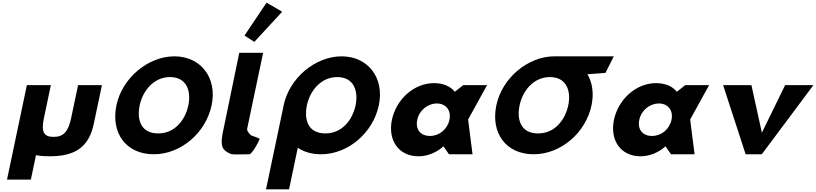

<svg xmlns="http://www.w3.org/2000/svg" viewBox="-20 -1145 6057 1425"><path d="M357.4 -513H179.4L32 188H209L247.1 6.6C275.8 12.3 309.2 15 347.3 15C539.3 15 639.9 -54 676 -226L736.4 -513H559.4L508.1 -269C486.8 -168 451.6 -129 377.6 -129C303.6 -129 284.8 -168 306.1 -269Z M844.3 -363.9C801.3 -159.1 914.1 -0.1 1121.5 -0.1C1322.9 -0.1 1507.6 -159.1 1550.7 -363.9C1593.8 -568.8 1468.9 -726.9 1274.3 -726.9C1081.3 -726.9 887.4 -568.8 844.3 -363.9ZM1016.9 -363.9C1038.9 -468.5 1118.7 -573 1241.9 -573C1366 -573 1400.1 -468.5 1378.1 -363.9C1356.2 -259.4 1281.5 -154.8 1154 -154.8C1023.1 -154.8 994.9 -259.4 1016.9 -363.9Z M1794.6 -881.2 1867.5 -834.1 2074.5 -1058 1958.3 -1125.2ZM1755.8 -753H1932.8L1814.7 -191C1811.1 -173 1824.7 -161.8 1837.9 -145C1845.1 -135.7 1901.4 -124 1907.3 -113C1907.3 -113 1866.8 -21.3 1833.6 0C1749.5 0 1709.6 4.3 1692.1 -3C1630 -28.9 1615.6 -57.6 1631.1 -148L1630.6 -148L1634.5 -166.5C1636.5 -176.7 1638.8 -187.5 1641.3 -199L1641.6 -200Z M2257.9 -363.9C2279.9 -468.5 2359.7 -573 2482.9 -573C2607 -573 2641.1 -468.5 2619.1 -363.9C2597.2 -259.4 2522.5 -154.8 2395 -154.8C2264.1 -154.8 2235.9 -259.4 2257.9 -363.9ZM2085.3 -363.9C2084.5 -359.8 2083.7 -355.7 2083 -351.7L1954.3 260H2125.3L2190.1 -48.1C2235.8 -17.5 2293.9 -0.1 2362.5 -0.1C2563.9 -0.1 2748.6 -159.1 2791.7 -363.9C2834.8 -568.8 2709.9 -726.9 2515.3 -726.9C2322.3 -726.9 2128.4 -568.8 2085.3 -363.9Z M2888.8 -256C2857.3 -106 2936.8 15 3086.8 15C3156.8 15 3223.4 -16 3270.2 -58H3272.2L3312 0H3487L3454.3 -258L3594.9 -513H3417.9L3355.6 -464C3322.2 -505 3270 -528 3201 -528C3051 -528 2920.4 -406 2888.8 -256ZM3076.8 -256C3091.8 -327 3155.3 -377 3222.3 -377C3288.3 -377 3330.8 -327 3315.8 -256C3301.1 -186 3240.6 -136 3171.6 -136C3099.6 -136 3062.1 -186 3076.8 -256Z M3836.5 -363.9C3858.4 -468.4 3938.1 -572.8 4061.1 -573L4061.1 -573L4061.4 -573H4061.5C4185.6 -573 4219.7 -468.5 4197.7 -363.9C4175.8 -259.4 4101.1 -154.8 3973.6 -154.8C3842.7 -154.8 3814.5 -259.4 3836.5 -363.9ZM4093.5 -727 4093.4 -726.9C3900.6 -726.6 3707 -568.6 3663.9 -363.9C3620.9 -159.1 3733.6 -0.1 3941 -0.1C4142.5 -0.1 4327.2 -159.1 4370.3 -363.9C4388.9 -452.3 4376.2 -531.9 4340.2 -594L4473.6 -604L4535.5 -727Z M4536.8 -256C4505.3 -106 4584.8 15 4734.8 15C4804.8 15 4871.4 -16 4918.2 -58H4920.2L4960 0H5135L5102.3 -258L5242.9 -513H5065.9L5003.6 -464C4970.2 -505 4918 -528 4849 -528C4699 -528 4568.4 -406 4536.8 -256ZM4724.8 -256C4739.8 -327 4803.3 -377 4870.3 -377C4936.3 -377 4978.8 -327 4963.8 -256C4949.1 -186 4888.6 -136 4819.6 -136C4747.6 -136 4710.1 -186 4724.8 -256Z M5556.9 -513H5346.9L5514 0H5634L6016.9 -513H5806.9L5634.6 -160Z"/></svg>

Font: Hussar
Style: BdOblTwo
Weight: 700
Foundry: Cannot Into Space Fonts
Version: Version 2.00